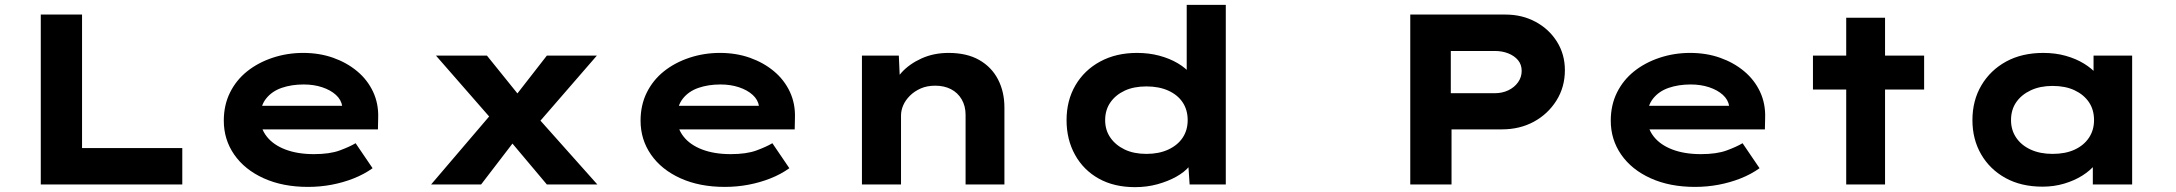

<svg xmlns="http://www.w3.org/2000/svg" viewBox="-20 -760 8966 791"><path d="M148 0V-700H318V-150H731V0Z M1249 10Q1145 10 1066.5 -25.5Q988 -61 945 -123Q902 -185 902 -263Q902 -327 927.5 -378.5Q953 -430 998 -466Q1043 -502 1103 -522Q1163 -542 1229 -542Q1296 -542 1352.5 -522Q1409 -502 1451.5 -466.5Q1494 -431 1517 -382Q1540 -333 1538 -274L1537 -227H1013L990 -324H1407L1390 -302V-322Q1386 -349 1364 -369Q1342 -389 1307.5 -400.5Q1273 -412 1231 -412Q1181 -412 1140.5 -398Q1100 -384 1076 -353.5Q1052 -323 1052 -275Q1052 -232 1079 -197.5Q1106 -163 1156 -144Q1206 -125 1273 -125Q1338 -125 1379 -140Q1420 -155 1445 -170L1515 -67Q1480 -42 1437 -25Q1394 -8 1346.5 1Q1299 10 1249 10Z M2233 0 2058 -208 2025 -246 1776 -531H1986L2136 -345L2170 -304L2441 0ZM1756 0 2013 -301 2120 -206 1962 0ZM2178 -230 2075 -328 2233 -531H2439Z M2966 10Q2862 10 2783.5 -25.5Q2705 -61 2662 -123Q2619 -185 2619 -263Q2619 -327 2644.5 -378.5Q2670 -430 2715 -466Q2760 -502 2820 -522Q2880 -542 2946 -542Q3013 -542 3069.5 -522Q3126 -502 3168.5 -466.5Q3211 -431 3234 -382Q3257 -333 3255 -274L3254 -227H2730L2707 -324H3124L3107 -302V-322Q3103 -349 3081 -369Q3059 -389 3024.5 -400.5Q2990 -412 2948 -412Q2898 -412 2857.5 -398Q2817 -384 2793 -353.5Q2769 -323 2769 -275Q2769 -232 2796 -197.5Q2823 -163 2873 -144Q2923 -125 2990 -125Q3055 -125 3096 -140Q3137 -155 3162 -170L3232 -67Q3197 -42 3154 -25Q3111 -8 3063.5 1Q3016 10 2966 10Z M3531 0V-531H3683L3689 -394L3646 -384Q3662 -426 3694.5 -461.5Q3727 -497 3777 -519.5Q3827 -542 3888 -542Q3963 -542 4014 -513Q4065 -484 4091.5 -433Q4118 -382 4118 -317V0H3958V-287Q3958 -323 3942 -350.5Q3926 -378 3898 -392.5Q3870 -407 3833 -407Q3799 -407 3773 -395.5Q3747 -384 3728.5 -365.5Q3710 -347 3701 -326Q3692 -305 3692 -284V0H3612Q3575 0 3554.5 0Q3534 0 3531 0Z M4656 11Q4570 11 4507 -24Q4444 -59 4409 -122Q4374 -185 4374 -265Q4374 -346 4410.5 -408.5Q4447 -471 4512.5 -506.5Q4578 -542 4664 -542Q4714 -542 4756.5 -530.5Q4799 -519 4832 -499.5Q4865 -480 4884.5 -456Q4904 -432 4907 -407L4869 -398V-740H5030V0H4881L4872 -135L4904 -125Q4901 -100 4880.5 -75.5Q4860 -51 4826 -32Q4792 -13 4748.5 -1Q4705 11 4656 11ZM4703 -126Q4755 -126 4793.5 -144Q4832 -162 4852.5 -193Q4873 -224 4873 -265Q4873 -307 4852.5 -338Q4832 -369 4793.5 -386.5Q4755 -404 4703 -404Q4651 -404 4613.5 -386.5Q4576 -369 4554.5 -338Q4533 -307 4533 -265Q4533 -224 4554.5 -193Q4576 -162 4613.5 -144Q4651 -126 4703 -126Z M5790 0V-700H6182Q6251 -700 6306.5 -670Q6362 -640 6394.5 -588Q6427 -536 6427 -471Q6427 -401 6392 -345.5Q6357 -290 6299 -258.5Q6241 -227 6167 -227H5960V0ZM5957 -376H6138Q6169 -376 6194 -388Q6219 -400 6234 -421Q6249 -442 6249 -468Q6249 -494 6234 -512Q6219 -530 6194 -540Q6169 -550 6138 -550H5957Z M6963 10Q6859 10 6780.5 -25.5Q6702 -61 6659 -123Q6616 -185 6616 -263Q6616 -327 6641.5 -378.5Q6667 -430 6712 -466Q6757 -502 6817 -522Q6877 -542 6943 -542Q7010 -542 7066.5 -522Q7123 -502 7165.5 -466.5Q7208 -431 7231 -382Q7254 -333 7252 -274L7251 -227H6727L6704 -324H7121L7104 -302V-322Q7100 -349 7078 -369Q7056 -389 7021.5 -400.5Q6987 -412 6945 -412Q6895 -412 6854.5 -398Q6814 -384 6790 -353.5Q6766 -323 6766 -275Q6766 -232 6793 -197.5Q6820 -163 6870 -144Q6920 -125 6987 -125Q7052 -125 7093 -140Q7134 -155 7159 -170L7229 -67Q7194 -42 7151 -25Q7108 -8 7060.5 1Q7013 10 6963 10Z M7586 0V-687H7746V0ZM7449 -391V-531H7907V-391Z M8395 9Q8307 9 8242.5 -26.5Q8178 -62 8142 -124Q8106 -186 8106 -265Q8106 -346 8143 -408.5Q8180 -471 8245 -506.5Q8310 -542 8398 -542Q8448 -542 8490.5 -530Q8533 -518 8565.5 -498Q8598 -478 8618 -454.5Q8638 -431 8643 -408L8605 -405V-531H8764V0H8602V-142L8635 -133Q8632 -107 8611.5 -82Q8591 -57 8558.5 -36.5Q8526 -16 8484 -3.5Q8442 9 8395 9ZM8436 -126Q8489 -126 8527 -143.5Q8565 -161 8586 -192.5Q8607 -224 8607 -265Q8607 -308 8586 -339Q8565 -370 8527 -388Q8489 -406 8436 -406Q8385 -406 8346.5 -388Q8308 -370 8286.5 -339Q8265 -308 8265 -265Q8265 -224 8286.5 -192.5Q8308 -161 8346.5 -143.5Q8385 -126 8436 -126Z"/></svg>

Font: Lexend Peta
Style: Bold
Weight: 700
Designer: Bonnie Shaver-Troup, Thomas Jockin
Foundry: Lexend
Version: Version 1.007